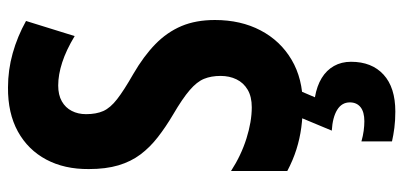

<svg xmlns="http://www.w3.org/2000/svg" viewBox="-283 -481 1004 478"><g transform="rotate(-90 219.0 -242.0)"><path d="M408.2 -209Q408.2 -144.5 382.3 -95.2Q356.4 -45.9 309.3 -18.1Q262.2 9.8 198.2 9.8Q168.5 9.8 140.6 6.1Q112.8 2.4 85.9 -6.1Q59.1 -14.6 32.2 -28.8V-168.9Q71.3 -143.6 113.3 -130.4Q155.3 -117.2 190.9 -117.2Q217.3 -117.2 234.6 -127.4Q252 -137.7 260.5 -155.3Q269 -172.9 269 -194.8Q269 -218.3 261.7 -236.1Q254.4 -253.9 233.6 -271.7Q212.9 -289.6 172.9 -313Q141.6 -331.5 116.5 -351.1Q91.3 -370.6 73.5 -394.3Q55.7 -418 46.4 -449.2Q37.1 -480.5 37.1 -522.9Q36.6 -583.5 60.8 -628.9Q85 -674.3 130.6 -699.5Q176.3 -724.6 240.2 -724.1Q283.7 -724.1 325.4 -712.4Q367.2 -700.7 405.8 -679.2L368.2 -558.1Q333.5 -579.1 302.7 -589.1Q272 -599.1 245.1 -599.1Q221.7 -599.1 205.8 -590.1Q189.9 -581.1 181.9 -565.4Q173.8 -549.8 173.8 -529.8Q173.8 -504.4 181.6 -486.8Q189.5 -469.2 211.2 -452.4Q232.9 -435.5 273.9 -412.1Q318.4 -386.2 348.1 -357.2Q377.9 -328.1 393.1 -292.2Q408.2 -256.3 408.2 -209ZM304.2 129.9Q304.2 181.6 272.2 210.9Q240.2 240.2 180.2 240.2Q158.2 240.2 139.6 237.8Q121.1 235.4 106 231.9V155.8Q119.6 159.7 132.3 161.4Q145 163.1 156.2 163.1Q179.2 163.1 191.2 153.6Q203.1 144 203.1 127Q203.1 106.9 184.6 95.5Q166 84 132.8 82L167 0H232.9L215.8 40Q244.1 44.9 263.7 56.9Q283.2 68.8 293.7 87.4Q304.2 106 304.2 129.9Z"/></g></svg>

Font: Open Sans Condensed
Style: Regular
Weight: 400
Width: 3
Designer: Monotype Design Team
Foundry: Monotype Imaging Inc.
Version: Version 3.000